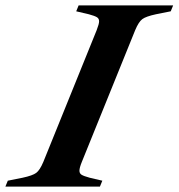

<svg xmlns="http://www.w3.org/2000/svg" viewBox="-80 -693 663 713"><path d="M-51 -22 4 -33Q41 -41 54.5 -51Q68 -61 81 -92L279 -581Q288 -604 288 -614Q288 -624 280 -629Q272 -634 250 -640L203 -651L212 -673H563L554 -651L499 -640Q462 -632 448.5 -622Q435 -612 422 -581L224 -92Q215 -70 215 -59Q215 -49 223 -44Q231 -39 253 -33L300 -22L291 0H-60Z"/></svg>

Font: Ibarra Real Nova
Style: Bold Italic
Weight: 700
Italic angle: -22°
Designer: Jose Maria Ribagorda & Octavio Pardo
Foundry: Octavio Pardo
Version: Version 1.014